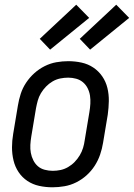

<svg xmlns="http://www.w3.org/2000/svg" viewBox="-20 -788 569 816"><path d="M203 8Q174 8 146.5 2Q119 -4 96.5 -19Q74 -34 59 -56.5Q44 -79 37.5 -106Q31 -133 31 -161.5Q31 -190 36 -219L56 -339Q60 -364 68 -389Q76 -414 91 -436.5Q106 -459 126 -477Q146 -495 170 -507Q194 -519 219.5 -523.5Q245 -528 270 -528Q299 -528 326.5 -522Q354 -516 376.5 -501Q399 -486 414.5 -463.5Q430 -441 436.5 -414Q443 -387 442.5 -358.5Q442 -330 438 -301L418 -181Q414 -156 405.5 -131Q397 -106 382.5 -83.5Q368 -61 348 -43Q328 -25 304 -13Q280 -1 254 3.5Q228 8 203 8ZM204 -62Q221 -62 237.5 -65.5Q254 -69 269.5 -78Q285 -87 297.5 -100Q310 -113 319 -128Q328 -143 333 -159.5Q338 -176 340 -192L360 -312Q363 -330 364 -347.5Q365 -365 362.5 -381.5Q360 -398 352.5 -413Q345 -428 332.5 -438.5Q320 -449 303.5 -453.5Q287 -458 270 -458Q253 -458 236 -454.5Q219 -451 203.5 -442Q188 -433 175.5 -420Q163 -407 154 -392Q145 -377 140.5 -360.5Q136 -344 133 -328L113 -208Q110 -190 109 -172.5Q108 -155 111 -138.5Q114 -122 121.5 -107Q129 -92 141 -81.5Q153 -71 170 -66.5Q187 -62 204 -62ZM363 -577 319 -623 474 -768 529 -712ZM193 -577 149 -623 304 -768 359 -712Z"/></svg>

Font: Iosevka SS18
Style: Italic
Weight: 400
Italic angle: -9°
Monospace: yes
Designer: Belleve Invis
Foundry: Belleve Invis
Version: Version 25.1.1; ttfautohint (v1.8.4)